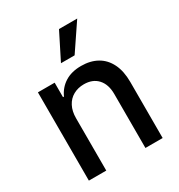

<svg xmlns="http://www.w3.org/2000/svg" viewBox="-179 -880 929 999"><g transform="rotate(-30 285.0 -380.5)"><path d="M168 0H63.5V-530.3H164.1V-443.4H169.9Q189.5 -487.3 229 -512.2Q268.6 -537.1 326.2 -537.1Q381.3 -537.1 421.9 -514.4Q462.4 -491.7 484.6 -446.8Q506.8 -401.9 506.8 -336.9V0H403.3V-324.2Q403.3 -381.8 373.5 -414.6Q343.8 -447.3 291 -447.3Q255.4 -447.3 227.3 -431.6Q199.2 -416 183.6 -386Q168 -356 168 -314.5ZM323.2 -760.7H432.6L325.2 -601.6H243.2Z"/></g></svg>

Font: WEMIX Pretendard Medium
Style: Regular
Weight: 500
Designer: Base glyphs from Inter by Rasmus Andersson; Hangeul glyphs from Noto Sans CJK(Source Han Sans) by Jang Soo-young and Kan
Foundry: Kil Hyung-jin
Version: Version 1.000